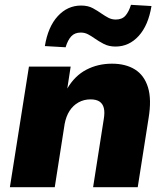

<svg xmlns="http://www.w3.org/2000/svg" viewBox="-20 -776 690 796"><path d="M21 0 100 -500H273L259 -409Q290 -462 338 -487Q386 -512 444 -512Q501 -512 539.5 -488Q578 -464 593.5 -414Q609 -364 596 -286L551 0H366L410 -281Q415 -310 410.5 -328Q406 -346 392.5 -355Q379 -364 355 -364Q328 -364 305.5 -351.5Q283 -339 268.5 -316.5Q254 -294 248 -262L207 0ZM252 -580 166 -585Q179 -665 219.5 -709Q260 -753 316 -753Q345 -753 365 -742Q385 -731 402 -719Q415 -710 429 -702.5Q443 -695 460 -695Q486 -695 500 -711Q514 -727 523 -756L608 -751Q595 -671 555 -627Q515 -583 459 -583Q431 -583 410 -594Q389 -605 372 -617Q358 -627 344.5 -634Q331 -641 315 -641Q290 -641 275.5 -625.5Q261 -610 252 -580Z"/></svg>

Font: Nunito Sans 9pt Black
Style: Italic
Weight: 900
Italic angle: -9°
Version: Version 3.101;gftools[0.9.27]